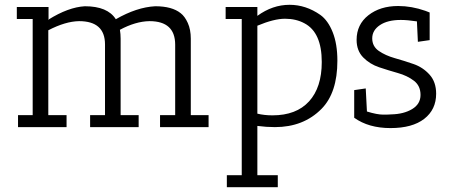

<svg xmlns="http://www.w3.org/2000/svg" viewBox="-20 -529 1875 799"><path d="M355 0V-50H417V-344Q417 -441 309 -441Q252 -440 181 -403V-50H257V0H55V-50H116V-450H50V-500H182V-450H181V-447Q264 -499 333 -503Q428 -503 462 -449Q549 -499 626 -503Q696 -503 732 -474Q749 -461 761.5 -433.5Q774 -406 774 -368V-50H848V0H646V-50H709V-343Q709 -441 602 -441Q544 -440 479 -405Q482 -388 482 -368V-50H557V0Z M919 -450V-500H1051V-463Q1114 -509 1185 -509Q1253 -509 1313 -467Q1345 -444 1364.5 -395Q1384 -346 1384 -276Q1384 -143 1318 -76Q1243 0 1124 0Q1089 0 1051 -5V200H1136V250H924V200H986V-450ZM1051 -422V-56Q1080 -49 1114 -49Q1213 -49 1266 -107Q1319 -165 1319 -271Q1319 -394 1247 -432Q1212 -451 1166 -451Q1120 -451 1051 -422Z M1507 -65Q1549 -52 1574.5 -52Q1600 -52 1608 -53Q1660 -54 1695 -75Q1730 -96 1730 -134Q1730 -172 1702.5 -193Q1675 -214 1636 -225Q1597 -236 1558 -249Q1519 -262 1491.5 -290Q1464 -318 1464 -363Q1464 -427 1513 -465.5Q1562 -504 1637 -504Q1693 -504 1750 -484L1768 -477V-362L1719 -355L1715 -440Q1675 -446 1648 -446Q1593 -446 1561 -424.5Q1529 -403 1529 -369.5Q1529 -336 1556.5 -317Q1584 -298 1623 -287Q1662 -276 1701 -262.5Q1740 -249 1767.5 -218.5Q1795 -188 1795 -139Q1795 -73 1745.5 -34.5Q1696 4 1605 4Q1514 4 1454 -39V-154L1502 -161Z"/></svg>

Font: Antic Slab
Style: Regular
Weight: 400
Designer: Santiago Orozco
Foundry: Santiago Orozco
Version: Version 001.001